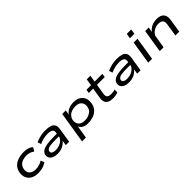

<svg xmlns="http://www.w3.org/2000/svg" viewBox="316 -2217 3893 3893"><g transform="rotate(-45 2263.0 -270.0)"><path d="M333 9Q236 9 171 -29.5Q106 -68 80 -137Q54 -206 76 -297Q93 -358 128.5 -398.5Q164 -439 212.5 -462.5Q261 -486 316 -496Q371 -506 425 -506Q492 -506 544.5 -488.5Q597 -471 628 -437L580 -359Q548 -386 505.5 -401Q463 -416 420 -416Q381 -416 344.5 -410Q308 -404 275.5 -388Q243 -372 219.5 -345Q196 -318 184 -276Q161 -184 209 -132.5Q257 -81 350 -81Q401 -81 451 -96.5Q501 -112 543 -138L575 -61Q544 -40 506 -24Q468 -8 425 0.5Q382 9 333 9Z M891 9Q815 9 767 -14Q719 -37 700.5 -76Q682 -115 694 -163Q708 -207 748.5 -235Q789 -263 867 -277.5Q945 -292 1070 -292H1182L1172 -224H1052Q966 -224 913.5 -217.5Q861 -211 835.5 -195.5Q810 -180 801 -152Q791 -116 820 -93.5Q849 -71 917 -71Q974 -71 1024.5 -91.5Q1075 -112 1109 -145.5Q1143 -179 1149 -218L1165 -317Q1174 -376 1137.5 -400Q1101 -424 1025 -424Q968 -424 907.5 -410.5Q847 -397 787 -368L762 -444Q805 -464 852 -478Q899 -492 947.5 -499Q996 -506 1042 -506Q1122 -506 1177.5 -489Q1233 -472 1258 -430Q1283 -388 1272 -314L1222 0H1126L1143 -110L1146 -111Q1122 -80 1085 -52Q1048 -24 1000.5 -7.5Q953 9 891 9Z M1412 180 1521 -497H1622L1605 -384H1601Q1624 -427 1663.5 -454Q1703 -481 1751 -493.5Q1799 -506 1849 -506Q1947 -506 2007.5 -465.5Q2068 -425 2089 -354.5Q2110 -284 2087 -194Q2066 -123 2018 -78.5Q1970 -34 1903.5 -12.5Q1837 9 1758 9Q1678 9 1628.5 -23Q1579 -55 1566 -100L1568 -101L1523 180ZM1750 -78Q1805 -78 1851 -93Q1897 -108 1931.5 -138Q1966 -168 1980 -216Q2004 -305 1961 -362.5Q1918 -420 1820 -420Q1766 -420 1720 -405.5Q1674 -391 1640.5 -361Q1607 -331 1590 -283Q1567 -193 1609.5 -135.5Q1652 -78 1750 -78Z M2474 9Q2405 9 2360.5 -13Q2316 -35 2299 -78.5Q2282 -122 2291 -186L2328 -417H2203L2216 -497H2346L2369 -642H2473L2450 -497H2672L2660 -417H2437L2401 -193Q2392 -131 2419.5 -105.5Q2447 -80 2512 -80Q2540 -80 2567.5 -83.5Q2595 -87 2621 -98V-19Q2591 -3 2553.5 3Q2516 9 2474 9Z M2939 9Q2863 9 2815 -14Q2767 -37 2748.5 -76Q2730 -115 2742 -163Q2756 -207 2796.5 -235Q2837 -263 2915 -277.5Q2993 -292 3118 -292H3230L3220 -224H3100Q3014 -224 2961.5 -217.5Q2909 -211 2883.5 -195.5Q2858 -180 2849 -152Q2839 -116 2868 -93.5Q2897 -71 2965 -71Q3022 -71 3072.5 -91.5Q3123 -112 3157 -145.5Q3191 -179 3197 -218L3213 -317Q3222 -376 3185.5 -400Q3149 -424 3073 -424Q3016 -424 2955.5 -410.5Q2895 -397 2835 -368L2810 -444Q2853 -464 2900 -478Q2947 -492 2995.5 -499Q3044 -506 3090 -506Q3170 -506 3225.5 -489Q3281 -472 3306 -430Q3331 -388 3320 -314L3270 0H3174L3191 -110L3194 -111Q3170 -80 3133 -52Q3096 -24 3048.5 -7.5Q3001 9 2939 9Z M3578 -612 3595 -720H3722L3705 -612ZM3490 0 3569 -497H3679L3600 0Z M3820 0 3899 -497H4001L3983 -388Q4029 -449 4093 -477.5Q4157 -506 4232 -506Q4307 -506 4353 -481.5Q4399 -457 4417 -407.5Q4435 -358 4424 -284L4379 0H4269L4312 -275Q4320 -325 4309 -354.5Q4298 -384 4268 -399Q4238 -414 4188 -414Q4135 -414 4088 -392Q4041 -370 4010 -336.5Q3979 -303 3973 -264L3930 0Z"/></g></svg>

Font: Nunito Sans 7pt Expanded Medium
Style: Italic
Weight: 500
Width: 7
Italic angle: -9°
Designer: Vernon Adams
Foundry: Vernon Adams
Version: Version 3.101;gftools[0.9.27]